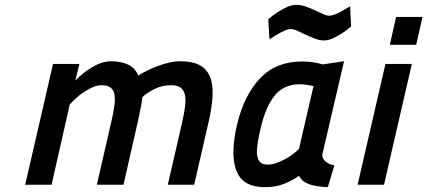

<svg xmlns="http://www.w3.org/2000/svg" viewBox="-20 -763 1765 793"><path d="M84 0 199 -499H308L291 -430Q321 -462 361.5 -486Q402 -510 439 -510Q479 -510 508.5 -496.5Q538 -483 551 -451Q567 -461 588 -471.5Q609 -482 632 -490.5Q655 -499 679 -504.5Q703 -510 726 -510Q774 -510 803.5 -494.5Q833 -479 846.5 -448Q860 -417 858 -370Q856 -323 842 -261L782 0H673L732 -256Q740 -292 744 -321Q748 -350 744 -370Q740 -390 726.5 -400.5Q713 -411 686 -411Q648 -411 616.5 -394.5Q585 -378 568 -362Q568 -354 562.5 -324.5Q557 -295 549 -259L490 0H380L439 -257Q448 -294 452 -323Q456 -352 453 -371.5Q450 -391 437 -401Q424 -411 399 -411Q382 -411 363.5 -403Q345 -395 327 -383Q309 -371 293.5 -357Q278 -343 268 -331L193 0Z M1311 -124Q1311 -107 1325 -95.5Q1339 -84 1361 -80L1334 10Q1283 8 1254.5 -3Q1226 -14 1215 -37Q1189 -18 1154 -4Q1119 10 1077 10Q1004 10 974 -27.5Q944 -65 944 -133Q944 -159 948 -189.5Q952 -220 960 -252Q989 -371 1054.5 -440Q1120 -509 1227 -509Q1255 -509 1275.5 -505.5Q1296 -502 1313 -497L1401 -510ZM1085 -83Q1103 -83 1122.5 -90Q1142 -97 1160 -107Q1178 -117 1192.5 -128.5Q1207 -140 1215 -148L1246 -283Q1254 -315 1260.5 -345Q1267 -375 1275 -408H1273Q1261 -410 1246.5 -412.5Q1232 -415 1218 -415Q1153 -415 1115.5 -369.5Q1078 -324 1058 -239Q1050 -207 1045.5 -180.5Q1041 -154 1041 -135Q1041 -111 1051 -97Q1061 -83 1085 -83ZM1430 -654Q1411 -637 1392 -625Q1375 -614 1355.5 -605Q1336 -596 1318 -596Q1300 -596 1280.5 -603.5Q1261 -611 1243 -619.5Q1225 -628 1209 -635.5Q1193 -643 1181 -643Q1170 -643 1155.5 -636.5Q1141 -630 1127 -622Q1110 -612 1093 -601L1088 -684Q1107 -700 1127 -713Q1144 -724 1164.5 -733.5Q1185 -743 1203 -743Q1224 -743 1243.5 -736Q1263 -729 1281 -720.5Q1299 -712 1314 -705Q1329 -698 1340 -698Q1349 -698 1363.5 -703.5Q1378 -709 1392 -717Q1408 -726 1426 -737Z M1572 -499H1681L1566 0H1457ZM1616 -693H1725L1699 -578H1590Z"/></svg>

Font: Panefresco 750wt
Style: Italic
Weight: 750
Foundry: Campivisivi & Chank Co
Version: Version 1.000